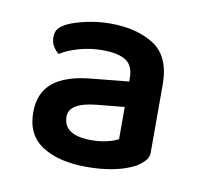

<svg xmlns="http://www.w3.org/2000/svg" viewBox="-48 -672 450 424"><g transform="rotate(10 176.5 -460.5)"><path d="M171 -360Q190 -360 206.5 -364Q223 -368 231 -373V-445L169 -439Q108 -433 108 -402Q108 -360 171 -360ZM168 -621Q228 -621 266.5 -596Q305 -571 305 -508V-356Q305 -345 297.5 -337Q290 -329 279 -322Q237 -300 171 -300Q108 -300 71 -324Q34 -348 34 -398Q34 -443 63 -466Q92 -489 149 -494L231 -502V-509Q231 -538 213.5 -549Q196 -560 161 -560Q135 -560 109.5 -553Q84 -546 67 -535Q60 -540 54.5 -549Q49 -558 49 -569Q49 -582 55 -589Q61 -596 73 -602Q90 -610 116 -615.5Q142 -621 168 -621Z"/></g></svg>

Font: Baloo Bhaina 2 Medium
Style: Regular
Weight: 500
Designer: Yesha Goshar, Manish Minz, Shuchita Grover and Ek Type
Foundry: Ek Type
Version: Version 1.640;hotconv 1.0.111;makeotfexe 2.5.65597; ttfautoh